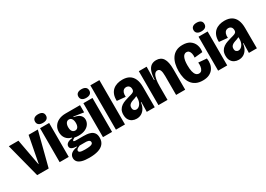

<svg xmlns="http://www.w3.org/2000/svg" viewBox="-1 -1566 3575 2579"><g transform="rotate(-30 1786.5 -277.0)"><path d="M139.2 0 3.2 -526.5H152.5L227.5 -119.8H231.8L310 -526.5H453.3L317.5 0Z M487.8 0V-526.5H628.8V0ZM557.3 -568.8Q517.6 -568.8 495.5 -586.2Q473.3 -603.7 473.3 -635.5Q473.3 -668.3 495.6 -685.5Q517.8 -702.8 557.3 -702.8Q598.9 -702.8 620.6 -685.6Q642.3 -668.3 642.3 -635.4Q642.3 -603.3 620.6 -586.1Q598.8 -568.8 557.3 -568.8Z M865.5 149Q794.3 149 750.9 135.9Q707.5 122.8 687.9 98.8Q668.3 74.8 668.3 43Q668.3 -0.8 700.8 -26.4Q733.2 -52 792.7 -60V-67.5Q748.3 -69 720.8 -82.3Q693.2 -95.7 693.2 -125Q693.2 -152.2 718 -171.4Q742.8 -190.7 795.5 -195.5V-203.8Q741.8 -215.8 711.1 -254.8Q680.3 -293.8 680.3 -353Q680.3 -404.7 704.7 -443.4Q729 -482.2 774.9 -504.3Q820.8 -526.5 884.8 -526.5H1107.2V-415L952.8 -438.5V-430.3Q1019.8 -418.3 1048 -390.3Q1076.2 -362.3 1076.2 -322Q1076.2 -284.8 1055 -252.3Q1033.8 -219.8 991.6 -200.2Q949.3 -180.5 886.8 -180.5Q872 -180.5 855.5 -182Q839 -183.5 826.2 -187.2Q808.2 -179 798.4 -171.1Q788.7 -163.2 788.7 -156.5Q788.7 -151.5 793.6 -148.8Q798.5 -146 807.3 -145Q816.2 -144 827.3 -144H940.5Q960.7 -144 990.7 -141.5Q1020.7 -139 1050.3 -127.7Q1080 -116.3 1099.4 -89.8Q1118.8 -63.2 1118.8 -15Q1118.8 40.8 1088.9 77.4Q1059 114 1002.7 131.5Q946.3 149 865.5 149ZM867.5 24Q919.3 24 946.2 18.8Q973 13.7 982.9 3.8Q992.8 -6 992.8 -18.3Q992.8 -33.7 984.8 -41.8Q976.7 -50 964.6 -54Q952.5 -58 939.5 -58.7Q926.5 -59.3 917.5 -59.3H833Q799.5 -46.5 787 -35.2Q774.5 -23.8 774.5 -10.7Q774.5 4.8 787.5 11.8Q800.5 18.8 821.4 21.4Q842.3 24 867.5 24ZM881.3 -262.7Q910.2 -262.7 925.2 -285Q940.2 -307.3 940.2 -346.7Q940.2 -386.5 924.9 -410.7Q909.7 -434.8 881 -434.8Q852.8 -434.8 837.1 -411Q821.3 -387.2 821.3 -348.2Q821.3 -321.5 828.3 -302.5Q835.3 -283.5 849.1 -273.1Q862.8 -262.7 881.3 -262.7Z M1159.8 0V-526.5H1300.8V0ZM1229.3 -568.8Q1189.6 -568.8 1167.5 -586.2Q1145.3 -603.7 1145.3 -635.5Q1145.3 -668.3 1167.6 -685.5Q1189.8 -702.8 1229.3 -702.8Q1270.9 -702.8 1292.6 -685.6Q1314.3 -668.3 1314.3 -635.4Q1314.3 -603.3 1292.6 -586.1Q1270.8 -568.8 1229.3 -568.8Z M1360.8 0V-687.5H1501V0Z M1678 12.7Q1642.5 12.7 1612.6 -1.9Q1582.7 -16.5 1564.8 -46.5Q1546.8 -76.5 1546.8 -122.2Q1546.8 -167.8 1563.5 -197.3Q1580.2 -226.8 1607.6 -245.8Q1635 -264.7 1667.5 -275.6Q1700 -286.5 1730 -295Q1770 -305 1789.8 -313.1Q1809.5 -321.2 1816.8 -332.2Q1824 -343.2 1824 -360.5Q1824 -393.2 1807.2 -410.1Q1790.3 -427 1762.7 -427Q1743.2 -427 1726.9 -416.2Q1710.7 -405.3 1701.8 -381Q1692.8 -356.7 1695.5 -316.3L1563.8 -328.8Q1561.5 -385 1576.8 -425.3Q1592.2 -465.7 1620.7 -490.7Q1649.2 -515.7 1687.2 -527.5Q1725.2 -539.3 1767.8 -539.3Q1832.5 -539.3 1875.4 -514.1Q1918.3 -488.8 1940.3 -439Q1962.3 -389.2 1962.3 -314.2V-204.5Q1962.5 -170.2 1962.6 -136.2Q1962.7 -102.3 1962.8 -68.4Q1962.8 -34.5 1962.8 0H1839Q1839.8 -37.3 1840.5 -74.8Q1841.2 -112.3 1841.8 -151.3H1834.7Q1829.8 -102.3 1808.8 -65Q1787.8 -27.7 1754.7 -7.5Q1721.5 12.7 1678 12.7ZM1735.7 -96.8Q1752 -96.8 1767.4 -105.6Q1782.8 -114.3 1795.2 -130.6Q1807.5 -146.8 1815.2 -169.7Q1823 -192.5 1823.2 -221V-265.2L1848.2 -275.2Q1839.7 -262.7 1824.1 -253.8Q1808.5 -245 1790.3 -239.1Q1772.2 -233.2 1753.9 -227Q1735.7 -220.8 1720.6 -211.6Q1705.5 -202.3 1696 -188.5Q1686.5 -174.7 1686.5 -151.8Q1686.5 -123.7 1701.1 -110.2Q1715.7 -96.8 1735.7 -96.8Z M2020 0V-299L2019.5 -526.5H2140.8L2137.2 -321H2145.5Q2149.2 -399.2 2166.6 -446.8Q2184 -494.5 2215.6 -516.9Q2247.2 -539.3 2293.3 -539.3Q2365.8 -539.3 2400.4 -485.4Q2435 -431.5 2435 -319V0H2294V-292.8Q2294 -354 2281.7 -382.6Q2269.3 -411.2 2239.3 -411.2Q2212.5 -411.2 2194.8 -387.1Q2177.2 -363 2169.1 -317.4Q2161 -271.8 2161 -206.8V0Z M2705.2 12.7Q2644.7 12.7 2602.1 -8Q2559.5 -28.7 2532.8 -65.5Q2506 -102.3 2494.2 -151.6Q2482.3 -200.8 2482.3 -257.8Q2482.3 -315.8 2494.2 -366.4Q2506 -417 2532.2 -456.2Q2558.3 -495.3 2600.4 -517.3Q2642.5 -539.3 2703 -539.3Q2774.3 -539.3 2817.9 -508.9Q2861.5 -478.5 2878.8 -429.3Q2896.2 -380.2 2886.3 -322L2760.5 -309.5Q2764.3 -346 2757.9 -372.7Q2751.5 -399.3 2737 -414Q2722.5 -428.7 2699.8 -428.7Q2681.8 -428.7 2667.4 -418.2Q2653 -407.8 2643.6 -387.7Q2634.2 -367.5 2629.2 -338.2Q2624.3 -309 2624.3 -269.3Q2624.3 -210.8 2633.6 -171.9Q2642.8 -133 2661.2 -113.8Q2679.5 -94.5 2706.2 -94.5Q2734.7 -94.5 2749.4 -115.1Q2764.2 -135.7 2768.4 -166.2Q2772.7 -196.8 2768.7 -227.8L2897 -217.3Q2904.3 -173.8 2897.3 -132.5Q2890.3 -91.2 2867.2 -58.3Q2844.2 -25.5 2804.1 -6.4Q2764 12.7 2705.2 12.7Z M2945.8 0V-526.5H3086.8V0ZM3015.3 -568.8Q2975.6 -568.8 2953.5 -586.2Q2931.3 -603.7 2931.3 -635.5Q2931.3 -668.3 2953.6 -685.5Q2975.8 -702.8 3015.3 -702.8Q3056.9 -702.8 3078.6 -685.6Q3100.3 -668.3 3100.3 -635.4Q3100.3 -603.3 3078.6 -586.1Q3056.8 -568.8 3015.3 -568.8Z M3262 12.7Q3226.5 12.7 3196.6 -1.9Q3166.7 -16.5 3148.8 -46.5Q3130.8 -76.5 3130.8 -122.2Q3130.8 -167.8 3147.5 -197.3Q3164.2 -226.8 3191.6 -245.8Q3219 -264.7 3251.5 -275.6Q3284 -286.5 3314 -295Q3354 -305 3373.8 -313.1Q3393.5 -321.2 3400.8 -332.2Q3408 -343.2 3408 -360.5Q3408 -393.2 3391.2 -410.1Q3374.3 -427 3346.7 -427Q3327.2 -427 3310.9 -416.2Q3294.7 -405.3 3285.8 -381Q3276.8 -356.7 3279.5 -316.3L3147.8 -328.8Q3145.5 -385 3160.8 -425.3Q3176.2 -465.7 3204.7 -490.7Q3233.2 -515.7 3271.2 -527.5Q3309.2 -539.3 3351.8 -539.3Q3416.5 -539.3 3459.4 -514.1Q3502.3 -488.8 3524.3 -439Q3546.3 -389.2 3546.3 -314.2V-204.5Q3546.5 -170.2 3546.6 -136.2Q3546.7 -102.3 3546.8 -68.4Q3546.8 -34.5 3546.8 0H3423Q3423.8 -37.3 3424.5 -74.8Q3425.2 -112.3 3425.8 -151.3H3418.7Q3413.8 -102.3 3392.8 -65Q3371.8 -27.7 3338.7 -7.5Q3305.5 12.7 3262 12.7ZM3319.7 -96.8Q3336 -96.8 3351.4 -105.6Q3366.8 -114.3 3379.2 -130.6Q3391.5 -146.8 3399.2 -169.7Q3407 -192.5 3407.2 -221V-265.2L3432.2 -275.2Q3423.7 -262.7 3408.1 -253.8Q3392.5 -245 3374.3 -239.1Q3356.2 -233.2 3337.9 -227Q3319.7 -220.8 3304.6 -211.6Q3289.5 -202.3 3280 -188.5Q3270.5 -174.7 3270.5 -151.8Q3270.5 -123.7 3285.1 -110.2Q3299.7 -96.8 3319.7 -96.8Z"/></g></svg>

Font: Bricolage Grotesque 96pt ExtraBold SemiCondensed
Style: Regular
Weight: 800
Width: 4
Version: Version 1.001;gftools[0.9.33.dev8+g029e19f]